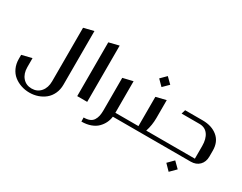

<svg xmlns="http://www.w3.org/2000/svg" viewBox="-86 -1066 2188 1734"><g transform="rotate(30 1007.5 -199.0)"><path d="M401.9 -561 505.9 -586.9V-27.8Q505.9 23.9 486.6 65.7Q467.3 107.4 434.8 134Q402.3 160.6 361.1 174.8Q319.8 189 273.9 189Q228 189 186.3 174.8Q144.5 160.6 111.6 134.3Q78.6 107.9 59.3 65.9Q40 23.9 40 -27.8V-69.8L144 -95.2V-2Q144 65.4 179.4 106.2Q214.8 147 272.9 147Q331.1 147 366.5 105.7Q401.9 64.5 401.9 -2.9Z M665 -561 769 -586.9V0H665Z M934.6 -346.2 1038.6 -371.1V-42H1117.7Q1127.4 -42 1127.4 -32.2V-9.8Q1127.4 0 1117.7 0H1036.6Q1032.2 35.2 1017.3 65.9Q1002.4 96.7 976.3 123Q950.2 149.4 908 164.8Q865.7 180.2 812.5 180.2L811.5 138.2Q848.1 138.2 872.8 127.9Q897.5 117.7 910.6 96.9Q923.8 76.2 929.2 51Q934.6 25.9 934.6 -8.8Z M1283.2 -565.9 1341.3 -508.8 1283.2 -451.2 1226.1 -508.8ZM1360.4 -42H1462.4Q1472.2 -42 1472.2 -32.2V-9.8Q1472.2 0 1462.4 0H1118.2Q1108.4 0 1108.4 -9.8V-32.2Q1108.4 -42 1118.2 -42H1279.3V-347.2L1383.3 -373V-186Q1383.3 -111.8 1360.4 -42Z M1461.9 -42H1867.7V-173.8Q1867.7 -248.5 1836.4 -291.7Q1805.2 -335 1746.1 -335H1560.1L1572.8 -377H1754.9Q1851.6 -377 1911.6 -327.1Q1971.7 -277.3 1971.7 -186V-124Q1971.7 -68.4 1938 -34.2Q1904.3 0 1848.1 0H1461.9Q1452.1 0 1452.1 -9.8V-32.2Q1452.1 -42 1461.9 -42ZM1721.7 60.1 1781.7 119.1 1721.7 179.2 1663.1 119.1Z"/></g></svg>

Font: Wesal
Style: Regular
Weight: 400
Designer: Ahmed zaza
Foundry: Ahmed zaza
Version: Version 2.01